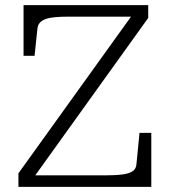

<svg xmlns="http://www.w3.org/2000/svg" viewBox="-20 -730 664 750"><path d="M251 -665Q219 -665 196 -663Q173 -661 158 -655.5Q143 -650 135 -640.5Q127 -631 126 -616L115 -512H72V-710H559V-660L99 -19L86 -45H388Q431 -45 458 -48.5Q485 -52 498.5 -61.5Q512 -71 513 -89L525 -211H571V0H52V-53L504 -682L517 -665Z"/></svg>

Font: Roboto Serif ExtraLight
Style: Regular
Weight: 250
Version: Version 1.007